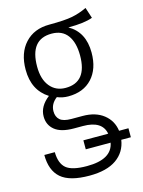

<svg xmlns="http://www.w3.org/2000/svg" viewBox="-117 -635 675 908"><g transform="rotate(-15 221.0 -180.5)"><path d="M441.9 36.1V80.1H395Q386.2 138.7 338.9 171.9Q291.5 205.1 207 205.1Q109.9 205.1 67.4 168Q24.9 130.9 24.9 55.2H76.2Q77.1 110.8 105.5 134.5Q133.8 158.2 207 158.2Q328.6 158.2 342.8 80.1H221.2V36.1H342.8Q330.6 -29.8 236.8 -29.8H192.9Q129.9 -29.8 99.4 -54.7Q68.8 -79.6 68.8 -121.1Q68.8 -170.9 118.2 -209Q43.9 -255.9 43.9 -356.9Q43.9 -438.5 88.1 -486.3Q132.3 -534.2 207 -534.2Q283.2 -534.2 320.1 -541.5Q356.9 -548.8 393.1 -565.9L410.2 -513.2Q371.1 -498 291 -498Q366.2 -455.6 366.2 -355Q366.2 -275.4 323.7 -229.2Q281.2 -183.1 207 -183.1Q178.2 -183.1 152.8 -193.8Q120.1 -168.9 120.1 -132.8Q120.1 -106 136.7 -91.1Q153.3 -76.2 192.9 -76.2H247.1Q311 -76.2 350.1 -45.2Q389.2 -14.2 396 36.1ZM100.1 -356.9Q100.1 -294.9 128.7 -260Q157.2 -225.1 205.1 -225.1Q310.1 -225.1 310.1 -356Q310.1 -419.4 283.9 -454.8Q257.8 -490.2 206.1 -490.2Q100.1 -490.2 100.1 -356.9Z"/></g></svg>

Font: Fira Sans Compressed Light
Style: Regular
Weight: 300
Width: 1
Designer: Carrois Corporate & Edenspiekermann AG
Foundry: Carrois Corporate GbR & Edenspiekermann AG
Version: Version 4.203;PS 004.203;hotconv 1.0.88;makeotf.lib2.5.64775